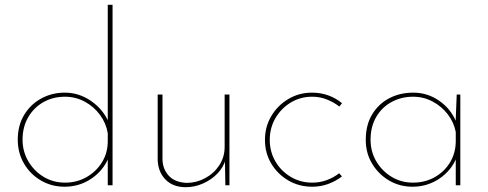

<svg xmlns="http://www.w3.org/2000/svg" viewBox="-20 -772 2032 800"><path d="M249 6Q195 6 150.5 -20Q106 -46 80 -90.5Q54 -135 54 -190Q54 -249 80.5 -293Q107 -337 151.5 -361.5Q196 -386 250 -386Q310 -386 360.5 -350.5Q411 -315 433 -262L429 -250V-752H449V0H429V-130L432 -114Q410 -61 360.5 -27.5Q311 6 249 6ZM251 -11Q300 -11 340.5 -34Q381 -57 405 -96Q429 -135 429 -184V-217Q422 -259 396.5 -293.5Q371 -328 333 -348.5Q295 -369 251 -369Q201 -369 161 -346.5Q121 -324 97.5 -283.5Q74 -243 74 -190Q74 -141 98 -100Q122 -59 162 -35Q202 -11 251 -11Z M754 8Q701 8 670 -23.5Q639 -55 637 -105V-378H657V-108Q658 -67 683.5 -39.5Q709 -12 758 -10Q798 -10 834.5 -29.5Q871 -49 893.5 -83Q916 -117 916 -160V-378H936V0H919L917 -116L920 -107Q911 -75 886 -49Q861 -23 826 -7.5Q791 8 754 8Z M1405 -37Q1379 -17 1347.5 -5.5Q1316 6 1281 6Q1226 6 1181.5 -20Q1137 -46 1110.5 -90Q1084 -134 1084 -189Q1084 -244 1110.5 -288.5Q1137 -333 1181.5 -359.5Q1226 -386 1280 -386Q1316 -386 1348 -374.5Q1380 -363 1405 -342L1394 -328Q1371 -346 1342 -357.5Q1313 -369 1281 -369Q1231 -369 1191 -344.5Q1151 -320 1127.5 -279.5Q1104 -239 1104 -189Q1104 -140 1127.5 -99.5Q1151 -59 1191.5 -35Q1232 -11 1281 -11Q1313 -11 1341.5 -21.5Q1370 -32 1393 -50Z M1699 6Q1645 6 1601 -20Q1557 -46 1530.5 -90Q1504 -134 1504 -189Q1504 -252 1531 -296Q1558 -340 1602.5 -363Q1647 -386 1702 -386Q1761 -386 1809.5 -352.5Q1858 -319 1880 -266L1878 -253L1883 -378H1898V0H1879V-129L1882 -115Q1872 -89 1854 -67Q1836 -45 1812 -28.5Q1788 -12 1759.5 -3Q1731 6 1699 6ZM1701 -11Q1750 -11 1790 -33Q1830 -55 1854 -93.5Q1878 -132 1879 -181V-222Q1871 -263 1845.5 -296Q1820 -329 1782.5 -349Q1745 -369 1701 -369Q1652 -369 1611.5 -347Q1571 -325 1547.5 -284.5Q1524 -244 1524 -190Q1524 -140 1548 -99.5Q1572 -59 1612 -35Q1652 -11 1701 -11Z"/></svg>

Font: Josefin Sans Thin Thin
Style: Regular
Weight: 250
Version: Version 2.001